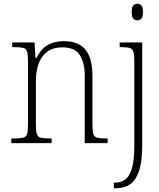

<svg xmlns="http://www.w3.org/2000/svg" viewBox="-20 -762 848 1022"><path d="M711 -654Q698 -654 689.5 -663Q681 -672 681 -698Q681 -724 689.5 -733Q698 -742 711 -742Q724 -742 732.5 -733Q741 -724 741 -698Q741 -672 732.5 -663Q724 -654 711 -654ZM586 240V210H594Q626 210 648.5 192Q671 174 683 131Q695 88 695 12V-436Q695 -470 690 -486Q685 -502 670.5 -506.5Q656 -511 630 -511H617V-536H737V11Q737 101 719 151Q701 201 670 220.5Q639 240 599 240ZM40 0V-25H56Q87 -25 103 -29Q119 -33 124 -48.5Q129 -64 129 -99V-438Q129 -472 124 -487.5Q119 -503 104 -507Q89 -511 61 -511H45V-536H164L169 -453H173Q199 -502 234 -522.5Q269 -543 320 -543Q398 -543 435 -497.5Q472 -452 472 -357V-99Q472 -64 477 -48.5Q482 -33 497.5 -29Q513 -25 544 -25H553V0H431V-361Q431 -428 404.5 -469Q378 -510 313 -510Q262 -510 230.5 -486Q199 -462 185 -421.5Q171 -381 171 -331V-98Q171 -64 176 -48.5Q181 -33 197 -29Q213 -25 244 -25H255V0Z"/></svg>

Font: Noto Serif SemiCondensed ExtraLight
Style: Regular
Weight: 200
Width: 4
Designer: Monotype Design Team
Foundry: Monotype Imaging Inc.
Version: Version 2.014